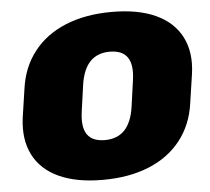

<svg xmlns="http://www.w3.org/2000/svg" viewBox="-52 -769 914 837"><g transform="rotate(-5 405.0 -350.0)"><path d="M365 13Q250 13 173 -22.5Q96 -58 62 -125.5Q28 -193 40 -286L59 -414Q72 -507 125 -574.5Q178 -642 265 -677.5Q352 -713 467 -713Q582 -713 659 -677.5Q736 -642 770.5 -574.5Q805 -507 792 -414L773 -286Q760 -193 707 -125.5Q654 -58 567 -22.5Q480 13 365 13ZM389 -159Q443 -159 475 -192Q507 -225 517 -293L533 -407Q543 -475 520.5 -508Q498 -541 443 -541Q389 -541 357 -508Q325 -475 315 -407L299 -293Q289 -225 311.5 -192Q334 -159 389 -159Z"/></g></svg>

Font: Pathway Extreme 28pt Black
Style: Italic
Weight: 900
Italic angle: -8°
Designer: Eduardo Rodriguez Tunni
Foundry: Eduardo Rodriguez Tunni
Version: Version 1.001;gftools[0.9.26]